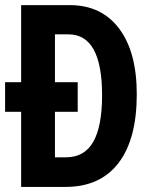

<svg xmlns="http://www.w3.org/2000/svg" viewBox="-20 -734 598 754"><path d="M0 -411.1H63V-713.9H253.9Q378.4 -713.9 447.8 -621.8Q517.1 -529.8 517.1 -363.8Q517.1 -187 445.1 -93.5Q373 0 237.8 0H63V-294.9H0ZM380.9 -359.9Q380.9 -599.1 249 -599.1H195.8V-411.1H285.2V-294.9H195.8V-116.2H238.8Q311.5 -116.2 346.2 -177Q380.9 -237.8 380.9 -359.9Z"/></svg>

Font: TypoPRO Open Sans Condensed
Style: Bold
Weight: 700
Width: 3
Foundry: Ascender Corporation
Version: Version 1.11